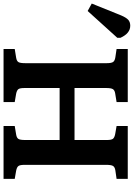

<svg xmlns="http://www.w3.org/2000/svg" viewBox="-58 -898 754 1082"><g transform="rotate(90 319.0 -357.0)"><path d="M54 0V-63L103 -71Q122 -74 128 -84Q134 -94 134 -122V-582Q134 -607 127.5 -617Q121 -627 101 -630L54 -637V-700H353V-637L304 -629Q286 -626 280 -615.5Q274 -605 274 -578V-400H567V-582Q567 -607 560.5 -616Q554 -625 534 -629L488 -637V-700H786V-637L738 -630Q719 -627 713 -616.5Q707 -606 707 -579V-118Q707 -93 713.5 -84Q720 -75 740 -71L786 -63V0H488V-63L536 -71Q555 -74 561 -84Q567 -94 567 -122V-316H274V-118Q274 -92 280.5 -83.5Q287 -75 306 -71L353 -63V0ZM-160 -474 -202 -497 -135 -663Q-123 -691 -110.5 -702.5Q-98 -714 -77 -714Q-34 -714 -9 -659V-641Z"/></g></svg>

Font: Literata SemiBold
Style: Regular
Weight: 600
Designer: Latin by Veronika Burian and Jose Scaglione. Greek by Irene Vlachou. Cyrillic by Vera Evstafieva.
Foundry: TypeTogether
Version: Version 3.103; ttfautohint (v1.8.4.7-5d5b);gftools[0.9.29]